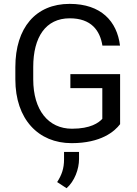

<svg xmlns="http://www.w3.org/2000/svg" viewBox="-20 -741 721 1007"><path d="M609.9 -352.1H349.1V-278.8H516.6V-117.7C497.6 -97.2 455.6 -65.9 357.4 -65.9C233.9 -65.9 154.3 -163.1 154.3 -324.7V-389.6C154.3 -546.4 219.7 -645 345.7 -645C458.5 -645 504.4 -581.1 517.1 -502H609.4C593.8 -628.9 510.7 -720.7 345.2 -720.7C167.5 -720.7 60.5 -595.7 60.5 -388.7V-324.7C60.5 -115.7 181.2 9.8 355.5 9.8C510.3 9.8 581.1 -51.8 609.9 -89.8ZM394.5 55.7H315.9V95.2C315.9 142.6 303.7 176.8 279.8 213.9L329.1 246.1C371.1 209.5 394.5 146 394.5 93.3Z"/></svg>

Font: Bert Sans
Style: Regular
Weight: 400
Designer: Christian Robertson (Google), Cristiano Sobral
Foundry: Google, Cristiano Sobral
Version: Version 3.101